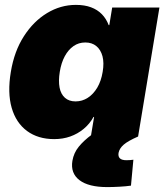

<svg xmlns="http://www.w3.org/2000/svg" viewBox="-20 -553 667 778"><path d="M199.7 10.7Q134.3 10.7 89.6 -22.2Q44.9 -55.2 27.3 -116.2Q9.8 -177.2 23.9 -261.7Q37.6 -345.2 76.7 -406Q115.7 -466.8 170.7 -500Q225.6 -533.2 287.6 -533.2Q322.8 -533.2 348.9 -523.4Q375 -513.7 392.8 -495.4Q410.6 -477.1 420.4 -451.2H422.9L434.6 -522.5H626L539.6 0H348.1L361.3 -79.1H358.9Q343.3 -50.8 319.1 -30.8Q294.9 -10.7 264.9 0Q234.9 10.7 199.7 10.7ZM286.1 -142.1Q313 -142.1 335.7 -156.7Q358.4 -171.4 374.3 -198.2Q390.1 -225.1 396 -261.7Q402.3 -298.3 395.3 -325Q388.2 -351.6 370.4 -366.2Q352.5 -380.9 325.7 -380.9Q298.8 -380.9 277.8 -366.2Q256.8 -351.6 242.4 -325Q228 -298.3 222.2 -261.7Q216.3 -225.1 221.4 -198.2Q226.6 -171.4 243.2 -156.7Q259.8 -142.1 286.1 -142.1ZM414.6 205.1Q338.9 205.1 302 177Q265.1 148.9 273.4 98.6Q278.8 66.4 299.3 41.3Q319.8 16.1 352.5 -7.8L540 0Q498.5 18.1 481.2 33.2Q463.9 48.3 460.4 66.4Q458 81.5 466.1 88.9Q474.1 96.2 492.2 96.2Q499.5 96.2 506.6 95.7Q513.7 95.2 520.5 94.2L510.7 199.2Q491.7 202.1 463.9 203.6Q436 205.1 414.6 205.1Z"/></svg>

Font: Inter 28pt Black
Style: Italic
Weight: 900
Italic angle: -9.3988°
Designer: Rasmus Andersson
Foundry: rsms
Version: Version 4.001;git-66647c0bb